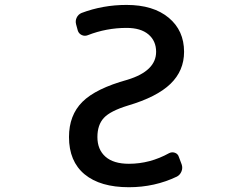

<svg xmlns="http://www.w3.org/2000/svg" viewBox="-20 -784 1040 792"><path d="M502 -668.9Q418.9 -668.9 341.8 -638.7Q329.1 -633.8 316.9 -639.6Q304.7 -645.5 300.8 -658.2L293.9 -683.6Q290 -698.2 296.4 -711.4Q302.7 -724.6 316.4 -730.5Q404.3 -763.7 502 -763.7Q612.3 -763.7 675.8 -710.9Q739.3 -658.2 739.3 -570.3Q739.3 -492.2 683.1 -438Q627 -383.8 507.8 -348.6Q434.6 -326.2 408.2 -297.4Q381.8 -268.6 381.8 -218.8Q381.8 -167 415 -137.7Q448.2 -108.4 511.7 -108.4Q598.6 -108.4 677.7 -152.3Q689.5 -158.2 701.7 -153.8Q713.9 -149.4 717.8 -136.7L729.5 -105.5Q734.4 -90.8 728.5 -76.7Q722.7 -62.5 710 -55.7Q618.2 -11.7 511.7 -11.7Q393.6 -11.7 329.1 -64.9Q264.6 -118.2 264.6 -218.8Q264.6 -308.6 319.8 -363.8Q375 -418.9 505.9 -455.1Q624 -491.2 624 -570.3Q624 -615.2 592.3 -642.1Q560.5 -668.9 502 -668.9Z"/></svg>

Font: Gen Jyuu Gothic L Monospace Medium
Style: Regular
Weight: 500
Designer: [Source Han Sans]
Ryoko NISHIZUKA  (kana & ideographs); Paul D. Hunt (Latin, Greek & Cyrillic); Wenlong ZHANG  (bopomofo
Version: Version 1.002.20150607